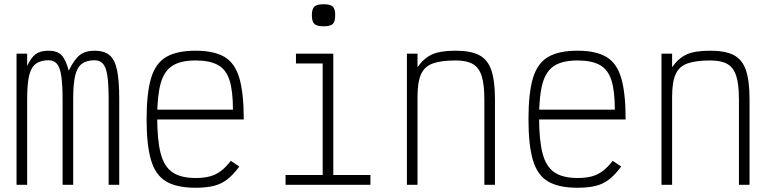

<svg xmlns="http://www.w3.org/2000/svg" viewBox="-20 -871 3640 905"><path d="M58 0V-618H108V-560Q127 -601 149 -616.5Q171 -632 209 -632Q249 -632 269.5 -611.5Q290 -591 304 -538Q330 -591 356 -611.5Q382 -632 426 -632Q470 -632 495.5 -611.5Q521 -591 531.5 -541.5Q542 -492 542 -406V0H492V-406Q492 -475 486 -514.5Q480 -554 465.5 -570.5Q451 -587 426 -587Q388 -587 365.5 -570Q343 -553 334 -513.5Q325 -474 325 -404V0H275V-400Q275 -471 269 -512Q263 -553 248.5 -570Q234 -587 209 -587Q171 -587 148.5 -570Q126 -553 117 -513.5Q108 -474 108 -404V0Z M902 14Q814 14 763.5 -15.5Q713 -45 692 -116Q671 -187 671 -309Q671 -432 692 -502.5Q713 -573 763.5 -602.5Q814 -632 902 -632Q989 -632 1038.5 -602.5Q1088 -573 1108.5 -502Q1129 -431 1129 -308H700V-354H1078Q1078 -442 1062 -492.5Q1046 -543 1007.5 -564.5Q969 -586 902 -586Q833 -586 793.5 -561.5Q754 -537 737.5 -478.5Q721 -420 721 -318Q721 -210 737.5 -147.5Q754 -85 793.5 -58.5Q833 -32 902 -32Q941 -32 969 -39.5Q997 -47 1020.5 -64.5Q1044 -82 1068 -113L1108 -86Q1080 -48 1052 -26Q1024 -4 988.5 5Q953 14 902 14Z M1501 0V-603L1532 -572H1375V-618H1551V0ZM1326 0V-46H1726V0ZM1505 -747Q1474 -747 1462 -758Q1450 -769 1450 -799Q1450 -829 1462 -840Q1474 -851 1505 -851Q1537 -851 1548.5 -840Q1560 -829 1560 -799Q1560 -769 1548.5 -758Q1537 -747 1505 -747Z M1898 0V-618H1948V-554Q1976 -595 2014.5 -613.5Q2053 -632 2128 -632Q2199 -632 2239 -611Q2279 -590 2296 -540Q2313 -490 2313 -403V0H2263V-403Q2263 -473 2250.5 -512.5Q2238 -552 2209 -569Q2180 -586 2128 -586Q2060 -586 2020.5 -572Q1981 -558 1964.5 -521Q1948 -484 1948 -414V0Z M2702 14Q2614 14 2563.5 -15.5Q2513 -45 2492 -116Q2471 -187 2471 -309Q2471 -432 2492 -502.5Q2513 -573 2563.5 -602.5Q2614 -632 2702 -632Q2789 -632 2838.5 -602.5Q2888 -573 2908.5 -502Q2929 -431 2929 -308H2500V-354H2878Q2878 -442 2862 -492.5Q2846 -543 2807.5 -564.5Q2769 -586 2702 -586Q2633 -586 2593.5 -561.5Q2554 -537 2537.5 -478.5Q2521 -420 2521 -318Q2521 -210 2537.5 -147.5Q2554 -85 2593.5 -58.5Q2633 -32 2702 -32Q2741 -32 2769 -39.5Q2797 -47 2820.5 -64.5Q2844 -82 2868 -113L2908 -86Q2880 -48 2852 -26Q2824 -4 2788.5 5Q2753 14 2702 14Z M3098 0V-618H3148V-554Q3176 -595 3214.5 -613.5Q3253 -632 3328 -632Q3399 -632 3439 -611Q3479 -590 3496 -540Q3513 -490 3513 -403V0H3463V-403Q3463 -473 3450.5 -512.5Q3438 -552 3409 -569Q3380 -586 3328 -586Q3260 -586 3220.5 -572Q3181 -558 3164.5 -521Q3148 -484 3148 -414V0Z"/></svg>

Font: Victor Mono Thin
Style: Regular
Weight: 100
Monospace: yes
Designer: Rune Bjørnerås
Version: Version 1.561;gftools[0.9.30]